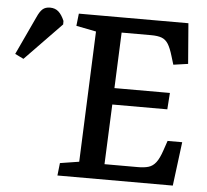

<svg xmlns="http://www.w3.org/2000/svg" viewBox="-231 -769 887 824"><g transform="rotate(5 212.0 -357.5)"><path d="M157 -630 71 -647 77 -700H549L563 -526L500 -517L489 -553Q479 -587 468 -604.5Q457 -622 440 -628.5Q423 -635 394 -635H267L257 -395H496L491 -324H254L243 -66H387Q414 -66 432.5 -71.5Q451 -77 464.5 -94.5Q478 -112 490 -148L504 -189H567L543 0H46L52 -54L134 -67ZM-143 -486 -180 -504 -103 -669Q-92 -694 -80 -704.5Q-68 -715 -48 -715Q-26 -715 -11.5 -702Q3 -689 14 -663V-648Z"/></g></svg>

Font: Literata 12pt Medium
Style: Italic
Weight: 500
Italic angle: -2°
Designer: Latin by Veronika Burian and Jose Scaglione. Greek by Irene Vlachou. Cyrillic by Vera Evstafieva
Foundry: TypeTogether
Version: Version 3.002